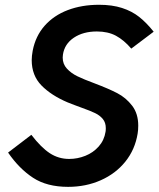

<svg xmlns="http://www.w3.org/2000/svg" viewBox="-20 -754 648 784"><path d="M262.5 -105Q296.5 -105 328.5 -117.8Q360.5 -130.5 383 -155.8Q405.5 -181 411 -216Q412 -221 412 -230.5Q412 -253.5 399.8 -268.2Q387.5 -283 368.2 -292.2Q349 -301.5 312.5 -314.5Q299 -319.5 284.8 -324.8Q270.5 -330 256 -336Q189 -364.5 149.2 -405.2Q109.5 -446 109.5 -508.5Q109.5 -525.5 113.5 -547Q125 -606.5 162.2 -648.8Q199.5 -691 256.8 -712.8Q314 -734.5 384.5 -734.5Q438 -734.5 478.2 -721.5Q518.5 -708.5 548.5 -684.8Q578.5 -661 607.5 -624.5L516 -555.5Q486 -590.5 453.5 -608Q421 -625.5 375.5 -625.5Q319.5 -625.5 281.5 -600Q243.5 -574.5 237 -531Q236.5 -525 236 -519Q236 -492.5 253.2 -473.8Q270.5 -455 296.2 -442.5Q322 -430 366.5 -413.5Q423.5 -392 459 -373.5Q494.5 -355 519.5 -322.5Q544.5 -290 544.5 -241Q544.5 -223 542 -208.5Q531.5 -143.5 492 -94.2Q452.5 -45 391.5 -18Q330.5 9 258 9Q171.5 9 114.8 -28.2Q58 -65.5 13 -131L108 -203.5Q147.5 -152 183.2 -128.5Q219 -105 262.5 -105Z"/></svg>

Font: JuliaMono
Style: Bold Italic
Weight: 700
Italic angle: -9°
Monospace: yes
Designer: cormullion
Foundry: corm
Version: Version 0.057; ttfautohint (v1.8.4)